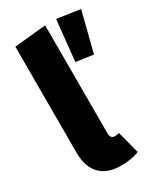

<svg xmlns="http://www.w3.org/2000/svg" viewBox="-194 -840 804 937"><g transform="rotate(-30 207.5 -371.5)"><path d="M202 18Q126 18 85.5 -24Q45 -66 45 -145V-743L223 -761V-151Q223 -122 248 -122Q260 -122 272 -126L305 0Q264 18 202 18ZM358 -518 415 -742 285 -761 261 -532Z"/></g></svg>

Font: FiraGO ExtraBold
Style: Regular
Weight: 800
Designer: bBox Type
Foundry: bBox Type GmbH
Version: Version 1.001;PS 001.001;hotconv 1.0.88;makeotf.lib2.5.64775